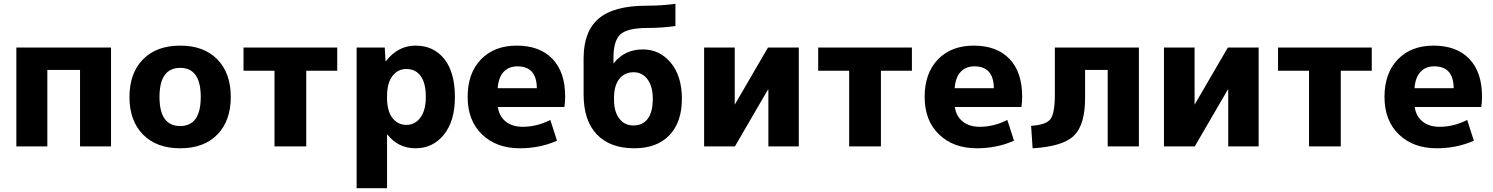

<svg xmlns="http://www.w3.org/2000/svg" viewBox="-20 -770 7852 1010"><path d="M66 -520H564V0H401V-402H229V0H66Z M732 -457.5Q803 -530 928 -530Q1053 -530 1123.5 -457.5Q1194 -385 1194 -260Q1194 -135 1123.5 -62.5Q1053 10 928 10Q803 10 732 -62.5Q661 -135 661 -260Q661 -385 732 -457.5ZM928 -107Q1036 -107 1036 -260Q1036 -413 928 -413Q819 -413 819 -260Q819 -107 928 -107Z M1754 -398H1591V0H1424V-398H1261V-520H1754Z M2220 -260Q2220 -333 2193 -370Q2166 -407 2118 -407Q2072 -407 2044 -369.5Q2016 -332 2016 -265V-255Q2016 -187 2044 -150Q2072 -113 2118 -113Q2163 -113 2191.5 -151.5Q2220 -190 2220 -260ZM2373 -260Q2373 -133 2315 -61.5Q2257 10 2166 10Q2075 10 2018 -62H2016V220H1856V-520H2004L2008 -448H2010Q2073 -530 2166 -530Q2261 -530 2317 -460Q2373 -390 2373 -260Z M2598 -306H2804Q2803 -421 2702 -421Q2656 -421 2629 -391.5Q2602 -362 2598 -306ZM2599 -207Q2606 -158 2640.5 -130.5Q2675 -103 2730 -103Q2804 -103 2875 -139L2910 -30Q2821 10 2715 10Q2591 10 2515.5 -63Q2440 -136 2440 -260Q2440 -385 2510 -457.5Q2580 -530 2698 -530Q2819 -530 2886 -460.5Q2953 -391 2953 -262Q2953 -231 2949 -207Z M3317 10Q3189 10 3119.5 -63Q3050 -136 3050 -273V-463Q3050 -605 3129.5 -672.5Q3209 -740 3382 -740Q3462 -740 3533 -750V-633Q3460 -623 3388 -623Q3282 -623 3244.5 -590Q3207 -557 3207 -465V-437H3208Q3265 -510 3362 -510Q3450 -510 3508.5 -440Q3567 -370 3567 -250Q3567 -127 3501 -58.5Q3435 10 3317 10ZM3414 -250Q3414 -316 3386 -353Q3358 -390 3313 -390Q3266 -390 3238 -355Q3210 -320 3210 -255V-245Q3210 -182 3238 -146Q3266 -110 3312 -110Q3361 -110 3387.5 -145.5Q3414 -181 3414 -250Z M3845 -520V-221H3846L4020 -520H4182V0H4022V-299H4020L3846 0H3684V-520Z M4777 -398H4614V0H4447V-398H4284V-520H4777Z M5002 -306H5208Q5207 -421 5106 -421Q5060 -421 5033 -391.5Q5006 -362 5002 -306ZM5003 -207Q5010 -158 5044.5 -130.5Q5079 -103 5134 -103Q5208 -103 5279 -139L5314 -30Q5225 10 5119 10Q4995 10 4919.5 -63Q4844 -136 4844 -260Q4844 -385 4914 -457.5Q4984 -530 5102 -530Q5223 -530 5290 -460.5Q5357 -391 5357 -262Q5357 -231 5353 -207Z M5971 0H5807V-402H5688V-254Q5688 -113 5629 -56Q5570 1 5412 10L5404 -108Q5482 -113 5505.5 -143Q5529 -173 5529 -273V-520H5971Z M6264 -520V-221H6265L6439 -520H6601V0H6441V-299H6439L6265 0H6103V-520Z M7196 -398H7033V0H6866V-398H6703V-520H7196Z M7421 -306H7627Q7626 -421 7525 -421Q7479 -421 7452 -391.5Q7425 -362 7421 -306ZM7422 -207Q7429 -158 7463.5 -130.5Q7498 -103 7553 -103Q7627 -103 7698 -139L7733 -30Q7644 10 7538 10Q7414 10 7338.5 -63Q7263 -136 7263 -260Q7263 -385 7333 -457.5Q7403 -530 7521 -530Q7642 -530 7709 -460.5Q7776 -391 7776 -262Q7776 -231 7772 -207Z"/></svg>

Font: Mplus 1p ExtraBold
Style: Regular
Weight: 800
Version: Version 1.061